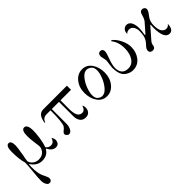

<svg xmlns="http://www.w3.org/2000/svg" viewBox="103 -1343 2500 2500"><g transform="rotate(-45 1353.0 -93.0)"><path d="M66 183Q66 126 77 19Q88 -88 88 -132Q62 -220 62 -354Q62 -464 114 -464Q158 -464 158 -376Q158 -348 136 -216Q134 -205 128 -176Q122 -147 120 -125Q130 -85 163.5 -59.5Q197 -34 243 -34Q279 -34 305.5 -47.5Q332 -61 345 -80Q358 -99 364 -115.5Q370 -132 370 -144Q370 -163 359 -242Q350 -309 350 -356Q350 -466 402 -466Q458 -466 458 -348Q458 -296 445.5 -215.5Q433 -135 415 -89Q439 -52 483 -52Q514 -52 532.5 -71.5Q551 -91 556 -117Q578 -90 578 -62Q578 -29 561 -8.5Q544 12 513 12Q450 12 410 -67L403 -66Q358 10 264 10Q210 10 169.5 -19Q129 -48 109 -89Q104 -57 104 -30Q104 79 129 136Q135 149 146.5 173Q158 197 163 210.5Q168 224 168 236Q168 258 156.5 270Q145 282 128 282Q98 282 82 250Q66 218 66 183Z M1180 -456V-380H986V-222Q986 -142 1006.5 -103Q1027 -64 1073 -64Q1119 -64 1138 -130Q1152 -112 1152 -82Q1152 -42 1129 -15Q1106 12 1064 12Q1010 12 984 -24.5Q958 -61 958 -114V-380H826V-111Q826 -62 806 -25Q786 12 752 12Q740 12 724 -4Q710 -18 710 -32Q710 -52 737.5 -72.5Q765 -93 776 -113Q802 -160 802 -380H726Q694 -380 672 -362.5Q650 -345 644 -318H634Q634 -341 645 -374Q656 -407 672 -425Q700 -456 744 -456Z M1413 -34Q1460 -34 1505.5 -88Q1551 -142 1575.5 -208Q1600 -274 1600 -319Q1600 -374 1569 -398Q1538 -422 1505 -422Q1459 -422 1415.5 -368.5Q1372 -315 1348 -249Q1324 -183 1324 -137Q1324 -82 1352.5 -58Q1381 -34 1413 -34ZM1454 12Q1372 12 1323 -57Q1274 -126 1274 -228Q1274 -328 1330.5 -398Q1387 -468 1470 -468Q1552 -468 1601 -399Q1650 -330 1650 -228Q1650 -128 1593.5 -58Q1537 12 1454 12Z M1806 -468Q1827 -468 1837.5 -454.5Q1848 -441 1848 -424Q1848 -391 1818 -313Q1786 -229 1786 -174Q1786 -117 1815 -82.5Q1844 -48 1904 -48Q1976 -48 2017 -110Q2058 -172 2058 -268Q2058 -383 1998 -456L2008 -466Q2057 -432 2093.5 -359.5Q2130 -287 2130 -221Q2130 -125 2076.5 -56.5Q2023 12 1933 12Q1894 12 1855.5 -7.5Q1817 -27 1796 -57Q1762 -107 1762 -207Q1762 -218 1769 -265Q1776 -312 1776 -321Q1776 -342 1769 -366Q1760 -402 1760 -410Q1760 -468 1806 -468Z M2294 12Q2276 12 2261 0.5Q2246 -11 2246 -34Q2246 -64 2281 -99Q2332 -150 2344 -206Q2352 -244 2352 -291Q2352 -336 2330 -369Q2308 -402 2270 -402Q2235 -402 2212 -377Q2212 -424 2235.5 -446Q2259 -468 2286 -468Q2331 -468 2353.5 -426Q2376 -384 2376 -321Q2376 -271 2364 -209L2373 -202L2487 -332Q2509 -359 2525 -421Q2537 -468 2575 -468Q2593 -468 2607.5 -456Q2622 -444 2622 -428Q2622 -403 2603 -376L2568 -327Q2549 -302 2542 -274Q2534 -245 2534 -212Q2534 -131 2559.5 -97.5Q2585 -64 2620 -64Q2656 -64 2678 -96Q2678 -47 2660 -17.5Q2642 12 2606 12Q2510 12 2510 -196Q2510 -214 2513 -246L2507 -248L2368 -88Q2349 -67 2344 -30Q2339 12 2294 12Z"/></g></svg>

Font: Old Standard TT
Style: Regular
Weight: 400
Designer: Alexey Kryukov <alexios@thessalonica.org.ru>
Version: Version 1.0